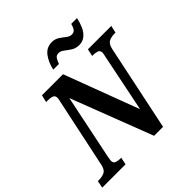

<svg xmlns="http://www.w3.org/2000/svg" viewBox="-255 -1093 1270 1270"><g transform="rotate(-45 379.5 -458.5)"><path d="M-20 0 -10 -51H2Q29 -51 52 -61.5Q75 -72 83 -113L185 -595Q188 -607 189.5 -615.5Q191 -624 191 -629Q191 -651 174 -657Q157 -663 130 -663H118L130 -714H327L524 -190L607 -597Q609 -606 611 -615Q613 -624 613 -629Q613 -651 596 -657Q579 -663 557 -663H549L560 -714H779L767 -663H756Q729 -663 706.5 -652.5Q684 -642 675 -601L549 0H465L245 -573L151 -118Q146 -91 146 -85Q146 -63 163 -57Q180 -51 202 -51H209L198 0ZM540 -774Q508 -774 485 -789Q462 -804 443 -819Q424 -834 405 -834Q383 -834 373 -817.5Q363 -801 356 -781H303Q314 -835 343.5 -875.5Q373 -916 423 -917Q454 -917 476.5 -902Q499 -887 517 -872.5Q535 -858 554 -858Q576 -858 586 -874Q596 -890 601 -911H655Q648 -876 634 -844.5Q620 -813 596.5 -793.5Q573 -774 540 -774Z"/></g></svg>

Font: Noto Serif Condensed
Style: Bold Italic
Weight: 700
Width: 3
Italic angle: -12°
Designer: Monotype Design Team
Foundry: Monotype Imaging Inc.
Version: Version 2.014